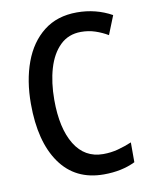

<svg xmlns="http://www.w3.org/2000/svg" viewBox="-83 -786 676 858"><g transform="rotate(-10 255.0 -357.0)"><path d="M328 -635Q271 -635 233 -598Q195 -561 176.5 -498Q158 -435 158 -356Q158 -227 203 -153.5Q248 -80 332 -80Q367 -80 399 -88.5Q431 -97 462 -110V-20Q401 10 319 10Q190 10 121 -87.5Q52 -185 52 -357Q52 -462 82.5 -545Q113 -628 174 -676Q235 -724 325 -724Q411 -724 483 -684L449 -599Q422 -615 392 -625Q362 -635 328 -635Z"/></g></svg>

Font: Noto Sans Arabic UI Cn Md
Style: Regular
Weight: 500
Width: 3
Designer: Monotype Design Team, Nadine Chahine and Nizar Qandah
Foundry: Monotype Imaging Inc.
Version: Version 2.010; ttfautohint (v1.8.4.7-5d5b)